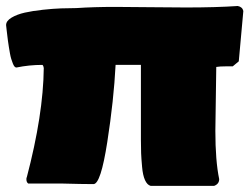

<svg xmlns="http://www.w3.org/2000/svg" viewBox="-29 -601 827 637"><path d="M-8.8 -517.6Q-8.8 -531.7 9.3 -542.5Q27.3 -553.2 53.2 -559.1Q79.1 -564.9 113.3 -568.6Q147.5 -572.3 173.6 -573.2Q199.7 -574.2 224.6 -574.2Q281.7 -578.1 353.5 -578.1Q392.6 -578.1 470.7 -577.1Q548.8 -576.2 587.9 -576.2Q687.5 -576.2 759.8 -581.1Q775.4 -578.1 778.3 -564.5L763.2 -397.5L743.2 -380.9H721.7Q700.2 -380.9 688.5 -378.9Q685.5 -168 685.5 -167Q685.5 -67.4 698.2 -6.8Q698.2 9.3 681.6 15.6H470.7Q459.5 12.7 452.1 -3.4Q444.8 -19.5 442.4 -47.4Q439.9 -75.2 439.2 -92.8Q438.5 -110.4 438.5 -136.7V-385.7H354.5Q348.6 -269 326.9 -129.6Q305.2 9.8 281.2 9.8Q244.1 9.8 171.9 7.8H64.5Q58.6 3.4 58.6 -5.9Q58.6 -11.7 59.6 -12.7V-11.7Q114.7 -221.2 116.2 -375Q114.7 -384.8 111.3 -385.7Q67.9 -385.7 25.4 -377Q22 -377 19 -380.4Q16.1 -383.8 13.4 -390.9Q10.7 -397.9 8.3 -405.5Q5.9 -413.1 3.9 -424.6Q2 -436 0.5 -444.6Q-1 -453.1 -2.7 -466.1Q-4.4 -479 -5.1 -485.8Q-5.9 -492.7 -7.3 -504.2Q-8.8 -515.6 -8.8 -517.6Z"/></svg>

Font: Bowlby One SC
Style: Regular
Weight: 400
Width: 1
Version: Version 1.2